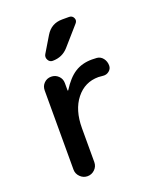

<svg xmlns="http://www.w3.org/2000/svg" viewBox="-141 -853 783 941"><g transform="rotate(-20 250.0 -382.5)"><path d="M296.9 -764.6H333Q349.6 -764.6 356.4 -750Q363.3 -735.4 351.6 -722.7L267.6 -627Q235.4 -589.8 184.6 -589.8Q168.9 -589.8 161.1 -604.5Q153.3 -619.1 161.1 -632.8L210.9 -715.8Q240.2 -764.6 296.9 -764.6ZM97.7 -53.7V-466.8Q97.7 -489.3 112.8 -504.4Q127.9 -519.5 149.9 -519.5Q171.9 -519.5 187.5 -504.4Q203.1 -489.3 203.1 -466.8V-427.7H204.1H206.1Q240.2 -482.4 277.8 -506.3Q315.4 -530.3 367.2 -530.3Q384.8 -530.3 392.6 -529.3Q412.1 -527.3 424.3 -511.2Q436.5 -495.1 436.5 -473.6Q436.5 -457 422.9 -445.8Q409.2 -434.6 391.6 -436.5Q383.8 -437.5 367.2 -438.5Q295.9 -438.5 251 -381.8Q206.1 -325.2 206.1 -230.5V-53.7Q206.1 -31.2 189.9 -15.6Q173.8 0 151.9 0Q129.9 0 113.8 -16.1Q97.7 -32.2 97.7 -53.7Z"/></g></svg>

Font: Rounded Mgen+ 1m medium
Style: Regular
Weight: 500
Designer: [Source Han Sans]
Ryoko NISHIZUKA  (kana & ideographs); Paul D. Hunt (Latin, Greek & Cyrillic); Wenlong ZHANG  (bopomofo
Version: Version 1.059.20150602